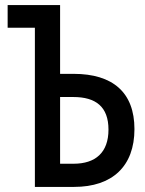

<svg xmlns="http://www.w3.org/2000/svg" viewBox="-20 -734 570 754"><path d="M117 0H271C421 0 508 -81 508 -227C508 -371 423 -444 269 -444H216V-714H10V-625H117ZM216 -91V-353H268C356 -353 406 -315 406 -225C406 -135 355 -91 269 -91Z"/></svg>

Font: Noto Sans Mono Condensed Medium
Style: Regular
Weight: 500
Width: 3
Designer: Monotype Design Team
Foundry: Monotype Imaging Inc.
Version: Version 2.014